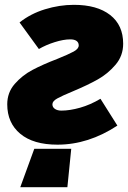

<svg xmlns="http://www.w3.org/2000/svg" viewBox="-20 -586 530 795"><path d="M122 30H275L259 189H64ZM10 -154Q10 -203 41 -238.5Q72 -274 114.5 -296.5Q157 -319 217 -342Q264 -361 285 -372.5Q306 -384 306 -398Q306 -410 297 -416.5Q288 -423 271 -423Q243 -423 206.5 -411.5Q170 -400 141 -383L61 -493Q106 -529 166 -547.5Q226 -566 286 -566Q382 -566 436 -524Q490 -482 490 -405Q490 -355 458.5 -318Q427 -281 385.5 -257.5Q344 -234 282 -208Q236 -189 216.5 -178Q197 -167 197 -154Q197 -142 207.5 -135Q218 -128 234 -128Q269 -128 311.5 -140Q354 -152 396 -177L466 -66Q346 13 218 13Q118 13 64 -32Q10 -77 10 -154Z"/></svg>

Font: Nebula Sans Black
Style: Regular
Weight: 900
Italic angle: -9°
Designer: Paul D. Hunt for Adobe (as Source Sans)
Foundry: Nebula Entertainment & Broadcasting LLC
Version: Version 1.010